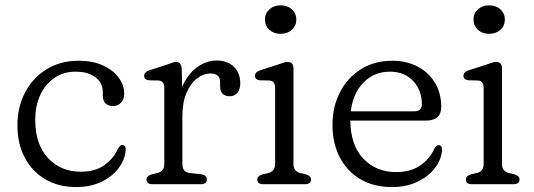

<svg xmlns="http://www.w3.org/2000/svg" viewBox="-20 -708 2052 738"><path d="M457.5 -347.5Q457.5 -327.5 445.8 -314Q434 -300.5 415.5 -300.5Q375 -300.5 375 -342V-355Q375 -389 347.2 -410.8Q319.5 -432.5 270 -432.5Q224.5 -432.5 189.8 -409Q155 -385.5 135.2 -343.8Q115.5 -302 115.5 -247Q115.5 -152.5 164.8 -100.2Q214 -48 289.5 -48Q348.5 -48 383.8 -75Q419 -102 433 -136Q437.5 -143 441 -146.8Q444.5 -150.5 450 -150.5Q464 -150 463 -132Q461 -95.5 436.5 -62.5Q412 -29.5 369.8 -9.2Q327.5 11 273 11Q204.5 11 153.5 -19.2Q102.5 -49.5 74.8 -103Q47 -156.5 47 -226.5Q47 -296.5 76.5 -352.8Q106 -409 159 -441.8Q212 -474.5 282.5 -474.5Q336.5 -474.5 375.8 -456.5Q415 -438.5 436.2 -409.5Q457.5 -380.5 457.5 -347.5Z M678.5 -443.5 680 -373.5Q700.5 -422 736.5 -448.8Q772.5 -475.5 813 -475.5Q854.5 -475.5 879 -451.2Q903.5 -427 903.5 -388.5Q903.5 -364.5 892.5 -351.2Q881.5 -338 863.5 -338Q826 -338 826 -377.5V-392Q826 -410.5 815.8 -418Q805.5 -425.5 789 -425.5Q762.5 -425.5 737.8 -406.8Q713 -388 697 -351.2Q681 -314.5 681 -260.5V-77Q681 -46.5 709.5 -43L752.5 -38Q775 -35.5 775 -18Q775 0 752 0H566Q543 0 543 -18Q543 -31.5 563.5 -38L585.5 -43Q611.5 -50 611.5 -77V-370.5Q611.5 -396.5 590.5 -398.5L551.5 -399.5Q534 -402 534 -416.5Q534 -431 554.5 -438L620 -459Q630.5 -462.5 640.2 -466.2Q650 -470 655.5 -470Q677 -470 678.5 -443.5Z M1058 -578Q1032.5 -578 1015.5 -593.5Q998.5 -609 998.5 -633Q998.5 -656.5 1015.5 -672Q1032.5 -687.5 1058 -687.5Q1085 -687.5 1102 -672Q1119 -656.5 1119 -633Q1119 -609 1102 -593.5Q1085 -578 1058 -578ZM1108 -445V-77Q1108 -50 1134 -43L1155.5 -38Q1175.5 -31.5 1175.5 -18Q1175.5 0 1152.5 0H992Q969 0 969 -18Q969 -31.5 989.5 -38L1011.5 -43Q1037.5 -50 1037.5 -77V-370.5Q1037.5 -396.5 1016.5 -398.5L977.5 -399.5Q960 -402.5 960 -416.5Q960 -431 980.5 -438L1046 -459Q1057 -462.5 1067 -466.2Q1077 -470 1084.5 -470Q1108 -470 1108 -445Z M1676 -297.5Q1676 -244.5 1617.5 -244.5H1326.5Q1327.5 -149.5 1376.8 -98Q1426 -46.5 1503 -46.5Q1561 -46.5 1598 -74Q1635 -101.5 1649 -136Q1657 -150.5 1666 -150Q1679 -150 1679 -132.5Q1677 -95.5 1652.2 -62.8Q1627.5 -30 1585 -9.5Q1542.5 11 1487 11Q1416 11 1364.8 -19.5Q1313.5 -50 1285.8 -103.8Q1258 -157.5 1258 -227.5Q1258 -297.5 1286.8 -353.5Q1315.5 -409.5 1367.5 -442Q1419.5 -474.5 1488 -474.5Q1542.5 -474.5 1585 -452.2Q1627.5 -430 1651.8 -390Q1676 -350 1676 -297.5ZM1479 -432.5Q1418 -432.5 1377.2 -390.8Q1336.5 -349 1328.5 -280H1570.5Q1601.5 -280 1601.5 -306.5Q1601.5 -361 1568 -396.8Q1534.5 -432.5 1479 -432.5Z M1859.5 -578Q1834 -578 1817 -593.5Q1800 -609 1800 -633Q1800 -656.5 1817 -672Q1834 -687.5 1859.5 -687.5Q1886.5 -687.5 1903.5 -672Q1920.5 -656.5 1920.5 -633Q1920.5 -609 1903.5 -593.5Q1886.5 -578 1859.5 -578ZM1909.5 -445V-77Q1909.5 -50 1935.5 -43L1957 -38Q1977 -31.5 1977 -18Q1977 0 1954 0H1793.5Q1770.5 0 1770.5 -18Q1770.5 -31.5 1791 -38L1813 -43Q1839 -50 1839 -77V-370.5Q1839 -396.5 1818 -398.5L1779 -399.5Q1761.5 -402.5 1761.5 -416.5Q1761.5 -431 1782 -438L1847.5 -459Q1858.5 -462.5 1868.5 -466.2Q1878.5 -470 1886 -470Q1909.5 -470 1909.5 -445Z"/></svg>

Font: Fraunces 9pt S100 Light
Style: Regular
Weight: 300
Version: Version 1.000; ttfautohint (v1.8.3)